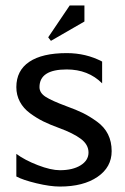

<svg xmlns="http://www.w3.org/2000/svg" viewBox="-20 -680 460 705"><path d="M167 -530 157 -543 236 -660H290V-601ZM40 -32V-115Q71 -92 119 -73.5Q167 -55 200 -55Q247 -55 276 -73Q305 -91 305 -120Q305 -149 277 -170Q249 -191 197 -210Q164 -222 139.5 -234Q115 -246 90.5 -264Q66 -282 53 -306.5Q40 -331 40 -360Q40 -421 87.5 -453Q135 -485 225 -485Q296 -485 355 -454V-374Q304 -425 225 -425Q125 -425 125 -360Q125 -339 147.5 -324.5Q170 -310 224 -290Q260 -277 284.5 -265Q309 -253 336 -233.5Q363 -214 376.5 -187Q390 -160 390 -125Q390 -66 338 -30.5Q286 5 200 5Q164 5 114 -7Q64 -19 40 -32Z"/></svg>

Font: Glametrix
Style: Bold
Weight: 700
Designer: gluk
Foundry: gluk
Version: Version 0.40